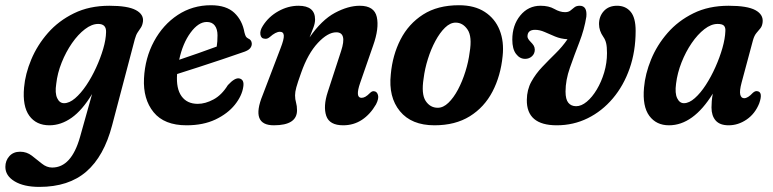

<svg xmlns="http://www.w3.org/2000/svg" viewBox="-76 -470 2954 734"><path d="M352.5 9.5Q321.5 127.5 254 186Q186.5 244.5 74.5 244.5Q15 244.5 -20.2 223.2Q-55.5 202 -55.5 168Q-55.5 144 -40.2 127Q-25 110 1 110Q26 110 45.8 125.2Q65.5 140.5 84 155.5Q102.5 170.5 123.5 170.5Q197 170.5 230 53.5L276 -110.5Q238.5 -48.5 197.8 -19.8Q157 9 113 9Q62.5 9 36 -27.5Q9.5 -64 16 -135.5Q20.5 -187.5 43.5 -242.5Q66.5 -297.5 107.2 -344Q148 -390.5 206.8 -419.2Q265.5 -448 342 -448Q412.5 -448 443.2 -431.5Q474 -415 470.5 -387.5Q468.5 -373.5 462.8 -364.8Q457 -356 450.5 -346.5Q444 -337 439.5 -320.5ZM139 -149.5Q133.5 -114.5 142.5 -95Q151.5 -75.5 169 -75.5Q189 -75.5 211 -94.2Q233 -113 253.8 -143.8Q274.5 -174.5 291.2 -211Q308 -247.5 318.5 -283.2Q329 -319 329.5 -347.5Q330.5 -378.5 299.5 -378.5Q275 -378.5 248.8 -358.5Q222.5 -338.5 199.2 -305Q176 -271.5 159.8 -231Q143.5 -190.5 139 -149.5Z M854 -138Q849 -103.5 821.8 -69.5Q794.5 -35.5 747.8 -13.2Q701 9 637 9Q552 9 511.2 -41Q470.5 -91 474.5 -170.5Q478.5 -248.5 512.8 -312Q547 -375.5 603.5 -412.8Q660 -450 730.5 -450Q789 -450 819.8 -421Q850.5 -392 858.5 -346Q861.5 -334.5 864.2 -330.2Q867 -326 872.5 -323Q885 -318 886.5 -305Q887.5 -294 879.8 -285Q872 -276 850.5 -269.5Q818 -258 773.2 -243Q728.5 -228 682.8 -213.2Q637 -198.5 601 -187V-186.5Q597 -131.5 618 -102.2Q639 -73 680 -73Q709 -73 740.2 -89.8Q771.5 -106.5 795 -144.5Q822.5 -174.5 839.5 -170Q858.5 -165.5 854 -138ZM714.5 -386Q682.5 -386 652.5 -345.2Q622.5 -304.5 609 -241.5Q643 -253 682.5 -266.8Q722 -280.5 752.5 -292Q755.5 -309.5 755.5 -335Q755.5 -358.5 745.2 -372.2Q735 -386 714.5 -386Z M936 -322Q922 -322.5 919.5 -337.8Q917 -353 929 -371.5Q951 -406.5 988.2 -427.2Q1025.5 -448 1065 -448Q1128.5 -448 1128.5 -395.5Q1128.5 -382 1122.5 -365.5Q1116.5 -349 1107.5 -327Q1153.5 -393.5 1204.2 -420.8Q1255 -448 1299.5 -448Q1355 -448 1364.5 -405Q1374 -362 1350.5 -296L1301 -153.5Q1281 -96 1306 -96Q1313 -96 1320.5 -100Q1328 -104 1339.5 -115.5Q1347.5 -123 1355 -121Q1365 -120 1369 -106.8Q1373 -93.5 1361.5 -71Q1339.5 -33 1307.8 -12Q1276 9 1236 9Q1183.5 9 1171.2 -27.2Q1159 -63.5 1177 -118.5L1228 -275Q1251.5 -346.5 1209.5 -346.5Q1177 -346.5 1139 -305.8Q1101 -265 1075.5 -192.5Q1061.5 -153.5 1056.8 -136Q1052 -118.5 1052 -105.5Q1052 -90.5 1055.8 -77.8Q1059.5 -65 1059.5 -48.5Q1059.5 9 971 9Q881 9 928 -106L996.5 -285.5Q1010 -320 1009 -334.2Q1008 -348.5 994 -348.5Q978 -348.5 955.5 -328.5Q945.5 -320 936 -322Z M1678.5 -450Q1738 -450 1777.2 -424.5Q1816.5 -399 1834 -355Q1851.5 -311 1845.5 -255.5Q1838 -180 1806.8 -120Q1775.5 -60 1720 -25.5Q1664.5 9 1585 9Q1497 9 1452.8 -45Q1408.5 -99 1418 -186Q1424.5 -259 1455.2 -319Q1486 -379 1541.5 -414.5Q1597 -450 1678.5 -450ZM1597.5 -58Q1618.5 -58 1638.2 -77Q1658 -96 1674.8 -127.5Q1691.5 -159 1703.2 -196.5Q1715 -234 1719.5 -270.5Q1729.5 -330 1711.5 -356.8Q1693.5 -383.5 1666 -383.5Q1645 -383.5 1625.2 -364.2Q1605.5 -345 1588.5 -313.5Q1571.5 -282 1559.8 -244.5Q1548 -207 1543.5 -170.5Q1534 -110.5 1551.2 -84.2Q1568.5 -58 1597.5 -58Z M2354 -352Q2354 -274 2331 -208.2Q2308 -142.5 2266.8 -93.8Q2225.5 -45 2170.8 -18Q2116 9 2052.5 9Q1936.5 9 1938 -88.5Q1938.5 -127 1955.2 -157.5Q1972 -188 1997 -214.2Q2022 -240.5 2048 -266Q2074 -291.5 2093.5 -320Q2067.5 -321.5 2046 -330.5Q2024.5 -339.5 2005.8 -347.8Q1987 -356 1969.5 -356Q1940.5 -356 1940.5 -330.5Q1940.5 -322 1953 -309.5Q1960 -302.5 1964 -296.2Q1968 -290 1968.5 -280.5Q1968.5 -265 1957.8 -255Q1947 -245 1931.5 -245Q1911 -245 1896.8 -263.8Q1882.5 -282.5 1882.5 -318.5Q1882.5 -373.5 1913 -410.8Q1943.5 -448 1990.5 -448Q2022 -448 2043.2 -435.8Q2064.5 -423.5 2084 -423.5Q2097 -423.5 2104.5 -429.5Q2112 -435.5 2119.8 -441.8Q2127.5 -448 2140 -448Q2169.5 -448 2165.5 -406Q2158 -358 2138.8 -308.5Q2119.5 -259 2102.8 -211.2Q2086 -163.5 2086 -120Q2086 -90 2096.8 -77Q2107.5 -64 2126.5 -64Q2146.5 -64 2167.2 -81.2Q2188 -98.5 2205.5 -127.8Q2223 -157 2233.8 -193.2Q2244.5 -229.5 2244.5 -267Q2244.5 -291.5 2241.2 -305Q2238 -318.5 2230.5 -329Q2214 -352.5 2214 -378Q2214 -407.5 2232.5 -427.8Q2251 -448 2283 -448Q2315.5 -448 2334.8 -425.2Q2354 -402.5 2354 -352Z M2759 -154Q2750.5 -122 2754 -108.2Q2757.5 -94.5 2769 -94.5Q2783 -94.5 2802 -115Q2811 -123 2818.5 -121.5Q2842 -119 2826.5 -75Q2810.5 -35 2778.2 -13Q2746 9 2709.5 9Q2676 9 2660 -9.2Q2644 -27.5 2644 -59Q2644 -70.5 2645 -83.2Q2646 -96 2649 -112Q2574 9 2481.5 9Q2433 9 2406.2 -27.2Q2379.5 -63.5 2386 -135Q2390.5 -187.5 2413 -242.5Q2435.5 -297.5 2476 -344Q2516.5 -390.5 2574.8 -419.2Q2633 -448 2709.5 -448Q2781 -448 2811.8 -431.2Q2842.5 -414.5 2839.5 -385.5Q2838 -370.5 2831 -362Q2824 -353.5 2815.8 -343.8Q2807.5 -334 2802.5 -316ZM2508.5 -150Q2503.5 -113.5 2512.8 -94.5Q2522 -75.5 2538.5 -75.5Q2558.5 -75.5 2580.2 -94.8Q2602 -114 2622.2 -145.2Q2642.5 -176.5 2659 -213.5Q2675.5 -250.5 2685.8 -286.5Q2696 -322.5 2697 -351Q2698 -364.5 2691.8 -371.5Q2685.5 -378.5 2667.5 -378.5Q2642.5 -378.5 2616.8 -358.5Q2591 -338.5 2568.2 -305.2Q2545.5 -272 2529.5 -231.5Q2513.5 -191 2508.5 -150Z"/></svg>

Font: Fraunces 144pt S100 SemiBold
Style: Italic
Weight: 600
Italic angle: -16°
Version: Version 1.000; ttfautohint (v1.8.3)